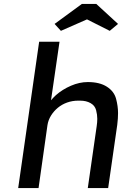

<svg xmlns="http://www.w3.org/2000/svg" viewBox="-20 -951 635 971"><path d="M72 0 178 -740H281L238 -444Q249 -457 263 -470Q296 -499 339 -517.5Q382 -536 424 -536Q484 -536 520.5 -512.5Q557 -489 567 -451.5Q577 -414 577 -379Q577 -352 573 -320L527 0H424L469 -313Q472 -333 472 -350Q472 -371 466 -394Q460 -417 438 -429.5Q416 -442 385 -442Q381 -442 376 -442Q346 -442 319.5 -432.5Q293 -423 272.5 -406Q252 -389 238 -366.5Q224 -344 220 -318L175 0ZM288 -795 256 -830 394 -931H467L577 -830L535 -795L420 -853Z"/></svg>

Font: Lexend
Style: Italic
Weight: 400
Italic angle: -8.13011°
Designer: Bonnie Shaver-Troup, Thomas Jockin
Foundry: Lexend
Version: Version 1.007